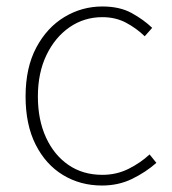

<svg xmlns="http://www.w3.org/2000/svg" viewBox="-20 -560 532 593"><path d="M295 13Q228 13 174.5 -19.5Q121 -52 90 -113.5Q59 -175 59 -262Q59 -351 92 -413Q125 -475 179 -507.5Q233 -540 296 -540Q350 -540 387 -519.5Q424 -499 450 -474L427 -448Q401 -473 369 -490Q337 -507 296 -507Q240 -507 195 -476Q150 -445 123.5 -390Q97 -335 97 -262Q97 -190 122 -135.5Q147 -81 191.5 -50.5Q236 -20 296 -20Q340 -20 377 -38.5Q414 -57 442 -83L463 -57Q430 -28 388 -7.5Q346 13 295 13Z"/></svg>

Font: Noto Sans TC
Style: Regular
Weight: 100
Designer: Ryoko NISHIZUKA 西塚涼子 (kana, bopomofo & ideographs); Paul D. Hunt (Latin, Greek & Cyrillic); Sandoll Communications 산돌커뮤니
Foundry: Adobe
Version: Version 2.004;hotconv 1.0.118;makeotfexe 2.5.65603